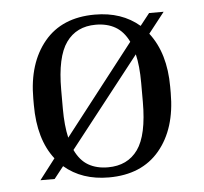

<svg xmlns="http://www.w3.org/2000/svg" viewBox="-43 -550 643 605"><g transform="rotate(-5 278.5 -247.5)"><path d="M495 -238Q495 -125 438.5 -57.5Q382 10 278 10Q193 10 137 -38L107 0H62L112 -65Q62 -129 62 -238V-258Q62 -370 118 -437.5Q174 -505 278 -505Q363 -505 419 -457L449 -495H495L444 -430Q495 -364 495 -258ZM152 -218Q152 -165 161 -126L382 -410Q366 -443 340 -458Q314 -473 278 -473Q217 -473 184.5 -427.5Q152 -382 152 -278ZM405 -278Q405 -332 396 -369L174 -86Q190 -52 216 -37Q242 -22 278 -22Q340 -22 372.5 -67.5Q405 -113 405 -218Z"/></g></svg>

Font: Inria Serif
Style: Regular
Weight: 400
Designer: Black Foundry Team
Foundry: Black Foundry
Version: Version 1.000; ttfautohint (v1.8.3)